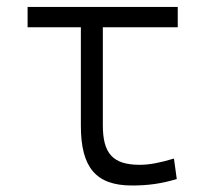

<svg xmlns="http://www.w3.org/2000/svg" viewBox="-20 -538 626 567"><path d="M369.6 9.8C417.5 9.8 456.5 4.4 502 -9.3L493.7 -69.8C451.7 -57.1 420.9 -51.3 392.6 -51.3C311.5 -51.3 283.7 -86.4 283.7 -168.5V-457.5H504.9V-517.6H61.5V-457.5H218.8V-166.5C218.8 -43 263.7 9.8 369.6 9.8Z"/></svg>

Font: Cascadia Code PL Light
Style: Regular
Weight: 300
Monospace: yes
Designer: Aaron Bell
Foundry: Saja Typeworks
Version: Version 2404.023